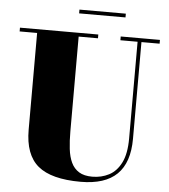

<svg xmlns="http://www.w3.org/2000/svg" viewBox="-59 -923 872 990"><g transform="rotate(5 377.0 -428.0)"><path d="M739 -750V-730.5H645V-230Q645 -106.5 583 -46Q521 14.5 395 14.5Q243 14.5 174 -43Q105 -100.5 105 -230V-730.5H14.5V-750H420V-730.5H320V-240Q320 -190.5 324.8 -149.5Q329.5 -108.5 343.5 -79Q357.5 -49.5 383.8 -33.2Q410 -17 452.5 -17Q499.5 -17 538.8 -37.2Q578 -57.5 601.5 -104.2Q625 -151 625 -230V-730.5H536V-750ZM312 -850V-869.5H552V-850Z"/></g></svg>

Font: Bodoni Moda Black
Style: Regular
Weight: 900
Version: Version 2.005